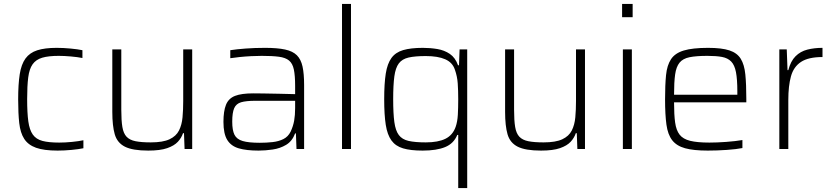

<svg xmlns="http://www.w3.org/2000/svg" viewBox="-20 -763 4260 983"><path d="M275 8Q205 8 164.5 -6.5Q124 -21 104 -52Q84 -83 78.5 -133Q73 -183 73 -254Q73 -332 81 -383Q89 -434 110.5 -463.5Q132 -493 170.5 -505.5Q209 -518 270 -518Q304 -518 341 -514.5Q378 -511 402 -506V-466Q377 -471 342.5 -474Q308 -477 281 -477Q228 -477 196 -467.5Q164 -458 147 -434Q130 -410 124.5 -366.5Q119 -323 119 -256Q119 -185 125 -141.5Q131 -98 148 -74Q165 -50 197.5 -41.5Q230 -33 283 -33Q314 -33 349 -36.5Q384 -40 407 -45V-4Q383 1 346 4.5Q309 8 275 8Z M739 8Q659 8 619.5 -12Q580 -32 567.5 -75.5Q555 -119 555 -190V-510H601V-201Q601 -146 606.5 -113Q612 -80 628 -63Q644 -46 674 -40Q704 -34 752 -34Q814 -34 848 -50Q882 -66 896.5 -95Q911 -124 914.5 -162.5Q918 -201 918 -246V-510H964V0H925L922 -81H917Q909 -57 890.5 -37Q872 -17 836 -4.5Q800 8 739 8Z M1304 8Q1242 8 1202.5 -3.5Q1163 -15 1143.5 -46.5Q1124 -78 1124 -139Q1124 -194 1137 -226.5Q1150 -259 1183 -272Q1216 -285 1276 -285Q1291 -285 1328 -284.5Q1365 -284 1409.5 -283Q1454 -282 1491 -281V-323Q1491 -376 1484.5 -407Q1478 -438 1460 -453Q1442 -468 1408 -472.5Q1374 -477 1320 -477Q1296 -477 1266 -475.5Q1236 -474 1207 -471Q1178 -468 1159 -465V-506Q1191 -511 1237.5 -514.5Q1284 -518 1337 -518Q1400 -518 1439.5 -509.5Q1479 -501 1500 -480Q1521 -459 1529 -422Q1537 -385 1537 -328V0H1498L1495 -80H1491Q1476 -40 1445 -21.5Q1414 -3 1376 2.5Q1338 8 1304 8ZM1310 -32Q1344 -32 1375.5 -35.5Q1407 -39 1431 -51Q1455 -63 1468 -89Q1481 -117 1486 -145Q1491 -173 1491 -210V-247H1288Q1240 -247 1214.5 -239.5Q1189 -232 1179 -209Q1169 -186 1169 -140Q1169 -96 1180.5 -73Q1192 -50 1222.5 -41Q1253 -32 1310 -32Z M1731 0V-743H1777V0Z M2326 200V-72H2321Q2303 -28 2259 -10Q2215 8 2144 8Q2082 8 2043.5 -3.5Q2005 -15 1984 -44Q1963 -73 1955 -124Q1947 -175 1947 -255Q1947 -335 1955 -386Q1963 -437 1984 -466Q2005 -495 2044 -506.5Q2083 -518 2145 -518Q2183 -518 2219 -512Q2255 -506 2283 -487Q2311 -468 2325 -429H2330L2333 -510H2372V200ZM2160 -34Q2223 -34 2260.5 -52.5Q2298 -71 2313 -114Q2322 -140 2324 -175Q2326 -210 2326 -255Q2326 -300 2323.5 -336Q2321 -372 2309 -406Q2297 -443 2259.5 -459.5Q2222 -476 2160 -476Q2105 -476 2072 -468.5Q2039 -461 2022 -438.5Q2005 -416 1999 -372Q1993 -328 1993 -255Q1993 -182 1999 -138Q2005 -94 2022 -71.5Q2039 -49 2072 -41.5Q2105 -34 2160 -34Z M2750 8Q2670 8 2630.5 -12Q2591 -32 2578.5 -75.5Q2566 -119 2566 -190V-510H2612V-201Q2612 -146 2617.5 -113Q2623 -80 2639 -63Q2655 -46 2685 -40Q2715 -34 2763 -34Q2825 -34 2859 -50Q2893 -66 2907.5 -95Q2922 -124 2925.5 -162.5Q2929 -201 2929 -246V-510H2975V0H2936L2933 -81H2928Q2920 -57 2901.5 -37Q2883 -17 2847 -4.5Q2811 8 2750 8Z M3165 -675V-743H3219V-675ZM3169 0V-510H3215V0Z M3604 8Q3531 8 3487.5 -4Q3444 -16 3421.5 -45Q3399 -74 3392 -125Q3385 -176 3385 -254Q3385 -328 3390 -378.5Q3395 -429 3415.5 -460Q3436 -491 3481 -504.5Q3526 -518 3605 -518Q3675 -518 3714.5 -505Q3754 -492 3772.5 -462Q3791 -432 3796 -381.5Q3801 -331 3801 -256V-239H3431Q3431 -176 3436.5 -136Q3442 -96 3459.5 -73.5Q3477 -51 3513.5 -42Q3550 -33 3612 -33Q3651 -33 3698.5 -36.5Q3746 -40 3781 -46V-5Q3751 1 3701.5 4.5Q3652 8 3604 8ZM3431 -278H3755V-296Q3755 -357 3748 -393.5Q3741 -430 3723.5 -448Q3706 -466 3676.5 -471.5Q3647 -477 3602 -477Q3544 -477 3510 -470Q3476 -463 3459 -442Q3442 -421 3436.5 -381.5Q3431 -342 3431 -278Z M3970 0V-510H4008L4012 -404H4016Q4028 -450 4053 -475Q4078 -500 4113.5 -509Q4149 -518 4191 -518V-471Q4119 -471 4081 -446Q4043 -421 4029.5 -372Q4016 -323 4016 -252V0Z"/></svg>

Font: Saira ExtraLight
Style: Regular
Weight: 200
Designer: Hector Gatti with collaboration of the Omnibus-Type team
Foundry: Omnibus-Type
Version: Version 1.100; ttfautohint (v1.8.3)